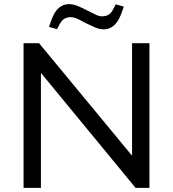

<svg xmlns="http://www.w3.org/2000/svg" viewBox="-20 -909 837 929"><path d="M94 0V-700H169L617 -158H619V-700H703V0H636L180 -554H178V0ZM256 -768 217 -779 229 -813Q244 -854 265.5 -871.5Q287 -889 313 -889Q335 -889 357.5 -879.5Q380 -870 405 -857Q425 -847 442 -838.5Q459 -830 474 -830Q491 -830 504 -837Q517 -844 527 -863L540 -888L579 -877L567 -843Q552 -803 530.5 -785Q509 -767 483 -767Q461 -767 438.5 -777Q416 -787 391 -799Q372 -810 354.5 -818Q337 -826 322 -826Q306 -826 293 -819Q280 -812 269 -793Z"/></svg>

Font: REM Medium Light
Style: Regular
Weight: 300
Version: Version 1.005;gftools[0.9.28]